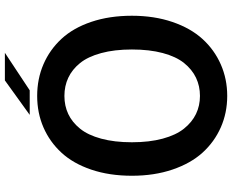

<svg xmlns="http://www.w3.org/2000/svg" viewBox="-100 -816 928 767"><g transform="rotate(-90 363.5 -433.0)"><path d="M287.6 -777.8 425.3 -877H535.6L385.7 -777.8ZM44.4 -369.6Q44.4 -459.5 68.8 -531.7Q93.3 -604 136.5 -650.9Q179.7 -697.8 237.5 -722.9Q295.4 -748 363.3 -748Q431.6 -748 489.7 -722.9Q547.9 -697.8 591.3 -650.9Q634.8 -604 659.2 -531.7Q683.6 -459.5 683.6 -369.6Q683.6 -280.3 658.7 -207.5Q633.8 -134.8 590.6 -87.4Q547.4 -40 489 -14.4Q430.7 11.2 363.3 11.2Q295.9 11.2 237.8 -14.4Q179.7 -40 136.7 -87.4Q93.8 -134.8 69.1 -207.5Q44.4 -280.3 44.4 -369.6ZM363.3 -97.7Q402.8 -97.7 436 -113.5Q469.2 -129.4 494.9 -161.4Q520.5 -193.4 534.7 -246.6Q548.8 -299.8 548.8 -369.6Q548.8 -439.5 534.4 -492.4Q520 -545.4 494.4 -576.9Q468.8 -608.4 435.8 -623.8Q402.8 -639.2 363.3 -639.2Q323.7 -639.2 291 -623.8Q258.3 -608.4 232.7 -576.9Q207 -545.4 192.6 -492.4Q178.2 -439.5 178.2 -369.6Q178.2 -299.8 192.6 -246.6Q207 -193.4 232.7 -161.4Q258.3 -129.4 291.3 -113.5Q324.2 -97.7 363.3 -97.7Z"/></g></svg>

Font: Epilogue SemiBold
Style: Regular
Weight: 600
Designer: Tyler Finck
Foundry: Etcetera Type Co
Version: Version 2.112